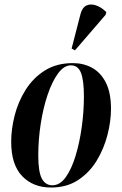

<svg xmlns="http://www.w3.org/2000/svg" viewBox="-20 -828 545 858"><path d="M208 10Q128 10 79 -41Q30 -92 30 -195Q30 -251 45.5 -312Q61 -373 94.5 -426.5Q128 -480 180.5 -513Q233 -546 306 -546Q353 -546 391.5 -525Q430 -504 453 -459Q476 -414 476 -341Q476 -287 460.5 -226Q445 -165 413 -111.5Q381 -58 330 -24Q279 10 208 10ZM214 0Q248 0 274 -36.5Q300 -73 318 -132.5Q336 -192 345.5 -261.5Q355 -331 355 -398Q355 -468 342 -502Q329 -536 297 -536Q266 -536 239.5 -500Q213 -464 193 -405Q173 -346 162 -275Q151 -204 151 -133Q151 -60 167 -30Q183 0 214 0ZM315 -603 300 -611 340 -766Q348 -795 366.5 -803.5Q385 -812 409 -804Q433 -796 455 -774L452 -762Z"/></svg>

Font: Noto Serif Display ExtraCondensed
Style: Bold Italic
Weight: 700
Width: 2
Italic angle: -12°
Designer: Monotype Design Team
Foundry: Monotype Imaging Inc.
Version: Version 2.009